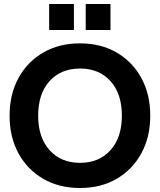

<svg xmlns="http://www.w3.org/2000/svg" viewBox="-20 -929 800 961"><path d="M380 12Q276 12 196.5 -34Q117 -80 72.5 -161.5Q28 -243 28 -350Q28 -457 72.5 -538.5Q117 -620 196.5 -666Q276 -712 380 -712Q485 -712 564 -666Q643 -620 687.5 -538.5Q732 -457 732 -350Q732 -243 687.5 -161.5Q643 -80 564 -34Q485 12 380 12ZM381 -114Q476 -114 533 -177.5Q590 -241 590 -350Q590 -460 533 -523Q476 -586 381 -586Q285 -586 228 -523Q171 -460 171 -350Q171 -241 228 -177.5Q285 -114 381 -114ZM409 -779V-909H533V-779ZM226 -779V-909H350V-779Z"/></svg>

Font: Host Grotesk ExtraBold
Style: Regular
Weight: 800
Designer: Doğukan Karapınar
Foundry: Element Type
Version: Version 1.003; ttfautohint (v1.8.4.7-5d5b)